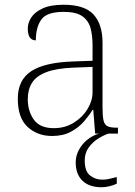

<svg xmlns="http://www.w3.org/2000/svg" viewBox="-20 -563 567 809"><path d="M199 10Q138 10 96.5 -28Q55 -66 55 -147Q55 -226 111.5 -263Q168 -300 287 -304L370 -307V-371Q370 -413 361.5 -444.5Q353 -476 327 -494.5Q301 -513 248 -513Q177 -513 154 -480.5Q131 -448 131 -393Q97 -393 97 -443Q97 -466 111.5 -489Q126 -512 159.5 -527.5Q193 -543 248 -543Q337 -543 374.5 -501.5Q412 -460 412 -383V-111Q412 -75 416 -56.5Q420 -38 432.5 -31.5Q445 -25 471 -25H477V0H381L373 -100H370Q356 -77 334 -51.5Q312 -26 279 -8Q246 10 199 10ZM207 -23Q254 -23 291 -46Q328 -69 349 -104Q370 -139 370 -174V-281L289 -278Q216 -275 174 -258.5Q132 -242 114.5 -213.5Q97 -185 97 -145Q97 -95 122.5 -59Q148 -23 207 -23ZM408 226Q356 226 327.5 198.5Q299 171 299 121Q299 93 313 67.5Q327 42 349.5 24.5Q372 7 397 0H437Q418 6 394.5 20.5Q371 35 354 58Q337 81 337 113Q337 159 359.5 176.5Q382 194 411 194Q426 194 439 191Q452 188 472 183V211Q457 218 440 222Q423 226 408 226Z"/></svg>

Font: Noto Serif Tamil ExtraLight
Style: Italic
Weight: 200
Italic angle: -12°
Designer: Indian Type Foundry, Tom Grace, and the Monotype Design Team
Foundry: Monotype Imaging Inc.
Version: Version 2.003; ttfautohint (v1.8.4.7-5d5b)